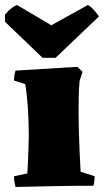

<svg xmlns="http://www.w3.org/2000/svg" viewBox="-39 -742 415 767"><path d="M23 5Q20 -7 18.5 -16.5Q17 -26 17 -38L70 -49Q72 -74 73 -103Q74 -132 75 -159Q76 -186 76 -202Q76 -249 73 -301Q70 -353 62 -406L17 -420Q17 -441 23 -460L270 -475L291 -455L279 -419Q276 -385 275.5 -355.5Q275 -326 275 -292Q275 -261 276 -220Q277 -179 279 -136.5Q281 -94 283 -56L339 -38Q339 -28 338 -19Q337 -10 334 0Q256 0 178.5 1.5Q101 3 23 5ZM131 -511 -19 -655V-684Q-10 -695 3.5 -706.5Q17 -718 29 -722L166 -641L312 -722Q323 -717 337.5 -700.5Q352 -684 356 -676L183 -511Z"/></svg>

Font: Labrada Black
Style: Regular
Weight: 900
Designer: Mercedes Jáuregui
Foundry: Omnibus-Type Team
Version: Version 1.000; ttfautohint (v1.8.4.7-5d5b)